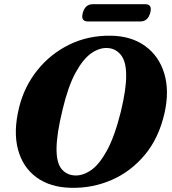

<svg xmlns="http://www.w3.org/2000/svg" viewBox="-20 -884 821 917"><path d="M509.5 -713.5Q607.5 -712 673.5 -664Q739.5 -616 764.5 -533.2Q789.5 -450.5 766 -345Q739 -225 671.8 -144.5Q604.5 -64 512.5 -24.2Q420.5 15.5 319 13Q220 11 154.5 -36.8Q89 -84.5 66 -169.8Q43 -255 71 -370Q95.5 -470 158 -548.2Q220.5 -626.5 310.8 -670.8Q401 -715 509.5 -713.5ZM338.5 -46Q375.5 -44.5 414.8 -71.2Q454 -98 490.8 -165Q527.5 -232 557.5 -352Q570.5 -407 576.8 -449.5Q583 -492 582.5 -524.5Q582.5 -589.5 558 -620.8Q533.5 -652 495.5 -654.5Q456 -657.5 416.2 -629.8Q376.5 -602 341 -537Q305.5 -472 279.5 -363Q264 -300 257 -252.8Q250 -205.5 250 -172Q250 -106 274.2 -76.8Q298.5 -47.5 338.5 -46ZM375.5 -822.5Q386.5 -864 423.5 -864H673Q709 -864 697.5 -823Q686.5 -781.5 650 -781.5H400.5Q364 -781.5 375.5 -822.5Z"/></svg>

Font: Fraunces 9pt
Style: Bold Italic
Weight: 700
Italic angle: -16°
Version: Version 1.000;[b76b70a41]